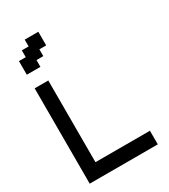

<svg xmlns="http://www.w3.org/2000/svg" viewBox="-237 -1110 1074 1221"><g transform="rotate(-30 300.0 -500.0)"><path d="M550 0V-100H150V-700H50V0ZM50 -800H150V-850H200V-900H250V-1000H150V-950H100V-900H50Z"/></g></svg>

Font: Matrix Sans Video
Style: Regular
Weight: 400
Designer: Brad Neil
Version: Version 1.100